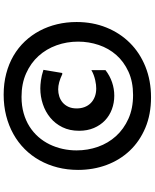

<svg xmlns="http://www.w3.org/2000/svg" viewBox="79 -869 825 1023"><g transform="rotate(-90 491.5 -357.5)"><path d="M97.7 -354Q97.7 -411.1 110.8 -462.9Q124 -514.6 148.7 -558.8Q173.3 -603 208.7 -638.4Q244.1 -673.8 288.8 -698.7Q333.5 -723.6 386.2 -737.1Q439 -750.5 498.5 -750.5Q558.6 -750.5 610.8 -736.8Q663.1 -723.1 706.1 -698Q749 -672.9 782.5 -637.5Q815.9 -602.1 838.9 -558.8Q861.8 -515.6 873.8 -465.8Q885.7 -416 885.7 -361.8Q885.7 -275.9 856.4 -203.4Q827.1 -130.9 774.4 -77.9Q721.7 -24.9 647.7 4.9Q573.7 34.7 484.4 34.7Q393.6 34.7 321.8 4.4Q250 -25.9 200.2 -78.6Q150.4 -131.3 124 -202.1Q97.7 -272.9 97.7 -354ZM201.7 -361.8Q201.7 -302.2 220.9 -247.8Q240.2 -193.4 277.8 -151.9Q315.4 -110.4 370.4 -85.7Q425.3 -61 496.6 -61Q567.4 -61 620.8 -85.4Q674.3 -109.9 710 -150.4Q745.6 -190.9 763.4 -243.9Q781.2 -296.9 781.2 -354Q781.2 -414.1 761.7 -468.5Q742.2 -522.9 704.8 -564.5Q667.5 -606 612.5 -630.6Q557.6 -655.3 486.8 -655.3Q439.5 -655.3 399.9 -644Q360.4 -632.8 328.9 -612.8Q297.4 -592.8 273.4 -565.4Q249.5 -538.1 233.6 -505.4Q217.8 -472.7 209.7 -436.3Q201.7 -399.9 201.7 -361.8ZM629.4 -208Q599.1 -184.6 564.5 -172.9Q529.8 -161.1 493.2 -161.1Q455.1 -161.1 420.9 -173.8Q386.7 -186.5 361.3 -210.7Q335.9 -234.9 321 -269.8Q306.2 -304.7 306.2 -348.6Q306.2 -398.9 325.2 -437.5Q344.2 -476.1 376 -502.2Q407.7 -528.3 448.2 -541.7Q488.8 -555.2 532.2 -555.2Q549.3 -555.2 574.2 -552Q599.1 -548.8 630.9 -538.6L614.3 -439.5L609.4 -437.5Q585 -449.2 564.9 -454.6Q544.9 -460 526.9 -460Q507.3 -460 489 -454.1Q470.7 -448.2 456.5 -436Q442.4 -423.8 433.8 -405.3Q425.3 -386.7 425.3 -361.3Q425.3 -338.4 432.6 -319.3Q439.9 -300.3 453.6 -286.6Q467.3 -272.9 487.1 -265.1Q506.8 -257.3 531.7 -257.3Q540.5 -257.3 551.8 -258.5Q563 -259.8 575.9 -262.7Q588.9 -265.6 602.5 -270.5Q616.2 -275.4 629.4 -283.2Z"/></g></svg>

Font: Proza Libre
Style: Bold
Weight: 700
Designer: Jasper de Waard
Foundry: Jasper de Waard
Version: Version 1.000; ttfautohint (v1.4.1.8-43bc)